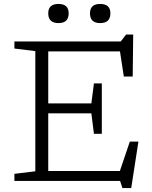

<svg xmlns="http://www.w3.org/2000/svg" viewBox="-20 -917 770 973"><path d="M53 0V-36L159 -49V-658L53 -671V-707H592L619 -742H655L652.5 -529H607.5L588 -656.5H224.5V-393H443L456 -494.5H496V-239H456L443 -342.5H224.5V-50.5H587.5L638 -199.5H681.5L645 36H600.5L588.5 0ZM276.5 -800Q224.5 -800 224.5 -849.5Q224.5 -897 276.5 -897Q328 -897 328 -849.5Q328 -800 276.5 -800ZM487.5 -800Q436 -800 436 -849.5Q436 -897 487.5 -897Q539.5 -897 539.5 -849.5Q539.5 -800 487.5 -800Z"/></svg>

Font: Newsreader 6pt Light
Style: Regular
Weight: 300
Designer: Hugues Gentile
Foundry: Production Type
Version: Version 1.003; ttfautohint (v1.8.3)